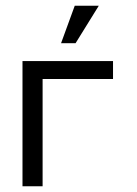

<svg xmlns="http://www.w3.org/2000/svg" viewBox="-20 -651 478 671"><path d="M128.9 -375V0H58.6V-437.5H375V-375ZM325.2 -630.9 244.1 -500H193.4L241.2 -630.9Z"/></svg>

Font: Sudo Light
Style: Regular
Weight: 300
Monospace: yes
Designer: Jens Kutilek
Foundry: Jens Kutilek
Version: Version 0.040